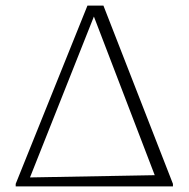

<svg xmlns="http://www.w3.org/2000/svg" viewBox="-20 -665 674 685"><path d="M349 -645 597 -9V0H36V-9L292 -645ZM87 -32 532 -40 315 -606Z"/></svg>

Font: Piazzolla ExtraLight
Style: Regular
Weight: 200
Designer: Juan Pablo del Peral
Foundry: Huerta Tipografica
Version: Version 1.330